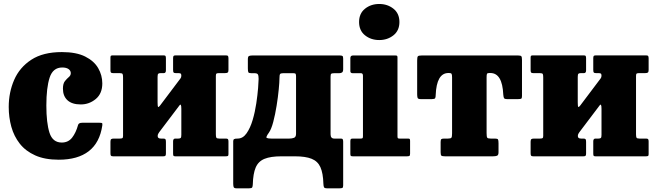

<svg xmlns="http://www.w3.org/2000/svg" viewBox="-20 -806 3386 990"><path d="M25 -254.5Q25 -329.5 53 -394Q81 -458.5 141.5 -498Q202 -537.5 299 -537.5Q373.5 -537.5 419.2 -514.5Q465 -491.5 486.2 -454.8Q507.5 -418 507.5 -376Q507.5 -323.5 473.8 -295.5Q440 -267.5 396.5 -267.5Q351.5 -267.5 328 -289Q304.5 -310.5 304.5 -349Q304.5 -375 314.8 -387.8Q325 -400.5 335 -408.8Q345 -417 345 -429Q345 -441.5 333.5 -449.8Q322 -458 301 -458Q253 -458 236 -406Q219 -354 219 -262Q219 -172 235.2 -121.5Q251.5 -71 298.5 -71Q332 -71 351.8 -96.2Q371.5 -121.5 382.5 -161.5Q385.5 -173 404 -173H493.5Q505 -173 506.8 -170.8Q508.5 -168.5 507.5 -159Q494.5 -70.5 437.8 -26.5Q381 17.5 283 17.5Q211 17.5 161.5 -4.8Q112 -27 82 -65.2Q52 -103.5 38.5 -152.2Q25 -201 25 -254.5Z M1093 -114Q1093 -101 1095.5 -96.2Q1098 -91.5 1111 -91.5H1145Q1153 -91.5 1155.5 -88.2Q1158 -85 1158 -76.5V-11Q1158 -3 1154.2 -1.5Q1150.5 0 1142.5 0H883.5Q875.5 0 874 -3.8Q872.5 -7.5 872.5 -15.5V-77Q872.5 -91.5 883.5 -91.5H899.5Q908.5 -91.5 911.8 -94.8Q915 -98 915 -111V-245Q915 -276 905 -262L801 -124.5Q798.5 -121 795.8 -116Q793 -111 793 -104.5Q793 -91.5 809.5 -91.5H821Q830 -91.5 832.8 -88.5Q835.5 -85.5 835.5 -74.5V-15Q835.5 -6 833 -3Q830.5 0 821.5 0H563.5Q554.5 0 552 -3.2Q549.5 -6.5 549.5 -16V-75.5Q549.5 -86 553.8 -88.8Q558 -91.5 567.5 -91.5H597.5Q607.5 -91.5 611 -93.8Q614.5 -96 614.5 -105.5V-406.5Q614.5 -419.5 612.2 -424.2Q610 -429 596.5 -429H562.5Q554.5 -429 552 -432.2Q549.5 -435.5 549.5 -444V-509.5Q549.5 -518 553.2 -519.2Q557 -520.5 565 -520.5H823.5Q831.5 -520.5 833.5 -517Q835.5 -513.5 835.5 -505V-443.5Q835.5 -429 825 -429H809Q799.5 -429 796 -425.8Q792.5 -422.5 792.5 -409.5V-278.5Q792.5 -259 795 -255.2Q797.5 -251.5 805 -261.5L910.5 -401.5Q915 -407.5 915 -415.5Q915 -425 911 -427Q907 -429 898.5 -429H886.5Q878 -429 875.2 -432Q872.5 -435 872.5 -446V-505.5Q872.5 -514.5 875 -517.5Q877.5 -520.5 886.5 -520.5H1144Q1153 -520.5 1155.5 -517.2Q1158 -514 1158 -504.5V-445Q1158 -434.5 1153.8 -431.8Q1149.5 -429 1140 -429H1110Q1100 -429 1096.5 -426.8Q1093 -424.5 1093 -415Z M1684.5 -410.5V-113.5Q1684.5 -91.5 1703.5 -91.5H1738.5Q1745.5 -91.5 1747.5 -87Q1749.5 -82.5 1749.5 -75.5V149.5Q1749.5 160.5 1745.5 162.8Q1741.5 165 1730.5 165H1667Q1653 165 1650.5 159.2Q1648 153.5 1647.5 141.5Q1646 87 1632.2 56.2Q1618.5 25.5 1587 12.8Q1555.5 0 1500.5 0H1431Q1375.5 0 1343.8 13Q1312 26 1298.5 57.5Q1285 89 1283.5 144.5Q1283 156 1280.2 160.5Q1277.5 165 1264.5 165H1199.5Q1186.5 165 1184.5 157.8Q1182.5 150.5 1182.5 139.5V-77.5Q1182.5 -85.5 1186.8 -88.5Q1191 -91.5 1205.5 -91.5Q1232.5 -91.5 1251.5 -118.8Q1270.5 -146 1282.8 -187.5Q1295 -229 1301.5 -273Q1308 -317 1310.8 -351.8Q1313.5 -386.5 1313.5 -399Q1313.5 -416 1309.8 -422.2Q1306 -428.5 1293 -428.5H1276.5Q1263.5 -428.5 1260.8 -433Q1258 -437.5 1258 -453.5V-500Q1258 -514.5 1263.8 -517.2Q1269.5 -520 1283 -520H1731.5Q1742.5 -520 1746 -517.2Q1749.5 -514.5 1749.5 -503V-449.5Q1749.5 -436.5 1743.8 -432.5Q1738 -428.5 1728.5 -428.5H1703.5Q1691.5 -428.5 1688 -425.8Q1684.5 -423 1684.5 -410.5ZM1439 -428.5Q1427 -428.5 1424 -423.8Q1421 -419 1421 -402.5Q1421 -383.5 1417.2 -344.5Q1413.5 -305.5 1406.2 -260.5Q1399 -215.5 1389 -177.5Q1379 -139.5 1366.5 -122Q1349 -98 1355.5 -94.8Q1362 -91.5 1378.5 -91.5H1472.5Q1485.5 -91.5 1496 -95.5Q1506.5 -99.5 1506.5 -116.5V-411.5Q1506.5 -421 1504.5 -424.8Q1502.5 -428.5 1494 -428.5Z M1831.5 -692.5Q1831.5 -736.5 1862 -761Q1892.5 -785.5 1935.5 -785.5Q1978 -785.5 2008.8 -761Q2039.5 -736.5 2039.5 -692.5Q2039.5 -648.5 2008.8 -624Q1978 -599.5 1935.5 -599.5Q1892.5 -599.5 1862 -624Q1831.5 -648.5 1831.5 -692.5ZM1841.5 -428.5H1799Q1786.5 -428.5 1786.5 -439V-506.5Q1786.5 -520 1800.5 -520H2017.5Q2024.5 -520 2027 -518.5Q2029.5 -517 2029.5 -510V-104Q2029.5 -97 2031 -94.2Q2032.5 -91.5 2040 -91.5H2081Q2089 -91.5 2091.8 -90Q2094.5 -88.5 2094.5 -80V-14.5Q2094.5 -4.5 2091.2 -2.2Q2088 0 2078 0H1799.5Q1791.5 0 1789 -2.2Q1786.5 -4.5 1786.5 -12.5V-77Q1786.5 -86.5 1789 -89Q1791.5 -91.5 1800.5 -91.5H1839Q1847 -91.5 1849.2 -93.5Q1851.5 -95.5 1851.5 -103.5V-415.5Q1851.5 -428.5 1841.5 -428.5Z M2252 -20.5V-74Q2252 -86 2256 -88.8Q2260 -91.5 2271.5 -91.5H2290.5Q2304 -91.5 2307.5 -96Q2311 -100.5 2311 -119V-407Q2311 -421.5 2308.2 -425.5Q2305.5 -429.5 2296 -429.5H2292Q2231 -429.5 2226.5 -315.5Q2226.5 -304 2223.5 -299.5Q2220.5 -295 2207.5 -295H2148Q2135 -295 2133 -302.2Q2131 -309.5 2131 -320.5V-493.5Q2131 -511 2134.5 -515.5Q2138 -520 2155 -520H2650.5Q2665 -520 2668.2 -515.8Q2671.5 -511.5 2671.5 -496.5V-310.5Q2671.5 -299.5 2667.5 -297.2Q2663.5 -295 2652.5 -295H2594.5Q2581 -295 2578.5 -300.8Q2576 -306.5 2575 -318.5Q2570 -429.5 2508.5 -429.5H2502.5Q2493.5 -429.5 2491.2 -425.5Q2489 -421.5 2489 -408V-120Q2489 -101 2492.2 -96.2Q2495.5 -91.5 2510 -91.5H2532Q2545 -91.5 2547.8 -87Q2550.5 -82.5 2550.5 -67V-21Q2550.5 -6 2542.8 -3Q2535 0 2521.5 0H2275Q2260.5 0 2256.2 -3.2Q2252 -6.5 2252 -20.5Z M3259.5 -114Q3259.5 -101 3262 -96.2Q3264.5 -91.5 3277.5 -91.5H3311.5Q3319.5 -91.5 3322 -88.2Q3324.5 -85 3324.5 -76.5V-11Q3324.5 -3 3320.8 -1.5Q3317 0 3309 0H3050Q3042 0 3040.5 -3.8Q3039 -7.5 3039 -15.5V-77Q3039 -91.5 3050 -91.5H3066Q3075 -91.5 3078.2 -94.8Q3081.5 -98 3081.5 -111V-245Q3081.5 -276 3071.5 -262L2967.5 -124.5Q2965 -121 2962.2 -116Q2959.5 -111 2959.5 -104.5Q2959.5 -91.5 2976 -91.5H2987.5Q2996.5 -91.5 2999.2 -88.5Q3002 -85.5 3002 -74.5V-15Q3002 -6 2999.5 -3Q2997 0 2988 0H2730Q2721 0 2718.5 -3.2Q2716 -6.5 2716 -16V-75.5Q2716 -86 2720.2 -88.8Q2724.5 -91.5 2734 -91.5H2764Q2774 -91.5 2777.5 -93.8Q2781 -96 2781 -105.5V-406.5Q2781 -419.5 2778.8 -424.2Q2776.5 -429 2763 -429H2729Q2721 -429 2718.5 -432.2Q2716 -435.5 2716 -444V-509.5Q2716 -518 2719.8 -519.2Q2723.5 -520.5 2731.5 -520.5H2990Q2998 -520.5 3000 -517Q3002 -513.5 3002 -505V-443.5Q3002 -429 2991.5 -429H2975.5Q2966 -429 2962.5 -425.8Q2959 -422.5 2959 -409.5V-278.5Q2959 -259 2961.5 -255.2Q2964 -251.5 2971.5 -261.5L3077 -401.5Q3081.5 -407.5 3081.5 -415.5Q3081.5 -425 3077.5 -427Q3073.5 -429 3065 -429H3053Q3044.5 -429 3041.8 -432Q3039 -435 3039 -446V-505.5Q3039 -514.5 3041.5 -517.5Q3044 -520.5 3053 -520.5H3310.5Q3319.5 -520.5 3322 -517.2Q3324.5 -514 3324.5 -504.5V-445Q3324.5 -434.5 3320.2 -431.8Q3316 -429 3306.5 -429H3276.5Q3266.5 -429 3263 -426.8Q3259.5 -424.5 3259.5 -415Z"/></svg>

Font: Besley* Narrow Heavy
Style: Regular
Weight: 800
Width: 4
Designer: Owen Earl
Foundry: indestructible type*
Version: Version 3.000; ttfautohint (v1.8.3)